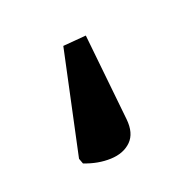

<svg xmlns="http://www.w3.org/2000/svg" viewBox="-141 -122 380 380"><g transform="rotate(-45 49.0 67.5)"><path d="M73 -48 119 -31 59 143Q49 172 28 179.5Q7 187 -18 176.5Q-43 166 -64 144L-63 132Z"/></g></svg>

Font: Noto Serif Condensed
Style: Bold Italic
Weight: 700
Width: 3
Italic angle: -12°
Designer: Monotype Design Team
Foundry: Monotype Imaging Inc.
Version: Version 2.014